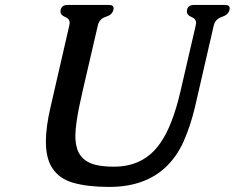

<svg xmlns="http://www.w3.org/2000/svg" viewBox="-20 -715 934 764"><path d="M180.7 -287.1 255.9 -614.3Q256.8 -619.1 257.3 -623.5Q257.3 -640.6 239 -647.7Q220.7 -654.8 220.7 -669.4Q220.7 -672.4 221.2 -675.3Q225.6 -695.3 248.5 -695.3H414.1Q432.1 -695.3 432.1 -681.6Q432.1 -678.7 431.2 -675.3Q426.8 -656.2 401.1 -648.2Q375.5 -640.1 369.6 -615.2L308.6 -352.1Q291.5 -277.8 285.6 -237.1Q279.8 -196.3 279.8 -175.3Q279.8 -147.9 286.1 -126Q296.4 -89.4 330.1 -70.6Q363.8 -51.8 433.6 -51.8Q554.2 -51.8 618.7 -147Q667 -216.3 698.2 -352.1L758.8 -613.8Q759.8 -618.7 760.3 -623Q760.3 -640.1 741.9 -647.5Q723.6 -654.8 723.6 -669.4Q723.6 -672.4 724.1 -675.3Q728.5 -695.3 751.5 -695.3H876Q894 -695.3 894 -681.6Q894 -678.7 893.1 -675.3Q888.7 -656.2 862.5 -647.5Q836.4 -638.7 830.6 -613.8L755.4 -287.1Q737.8 -213.4 710.4 -151.9Q683.1 -90.3 636.7 -47.4Q553.2 28.8 415 28.8Q329.6 28.8 272 12.5Q214.4 -3.9 187 -47.9Q162.6 -85.9 162.6 -152.3Q162.6 -209.5 180.7 -287.1Z"/></svg>

Font: Caudex
Style: Bold
Weight: 700
Italic angle: -13°
Version: Version 1.04